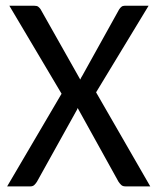

<svg xmlns="http://www.w3.org/2000/svg" viewBox="-20 -662 559 682"><path d="M198.7 -329.1 13.2 -641.6H101.6Q111.3 -641.6 115.7 -638.2Q120.1 -634.8 124 -629.4L265.1 -379.4Q268.6 -387.7 272.9 -394L402.8 -627.9Q406.7 -634.3 411.4 -637.9Q416 -641.6 422.9 -641.6H507.8L321.3 -334L513.7 0H425.3Q415.5 0 410.2 -5.4Q404.8 -10.7 400.9 -16.6L255.9 -278.3Q253.4 -271 250 -266.1L111.3 -16.6Q107.4 -10.3 102.1 -5.1Q96.7 0 88.4 0H5.4Z"/></svg>

Font: Carlito
Style: Regular
Weight: 400
Designer: Lukasz Dziedzic
Foundry: tyPoland Lukasz Dziedzic
Version: Version 1.103; Beta1; all basic design good, some composites